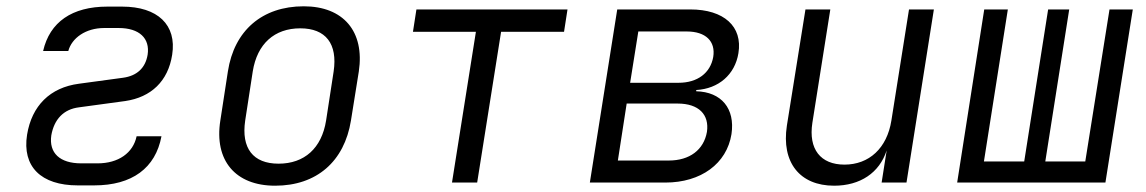

<svg xmlns="http://www.w3.org/2000/svg" viewBox="-20 -580 3640 610"><path d="M279 9C400 9 474 -46 493 -147H414C403 -94 356 -61 290 -61H238C170 -61 135 -94 143 -150C152 -201 182 -233 231 -239L378 -259C460 -271 514 -322 527 -406C542 -501 481 -559 368 -559H321C209 -559 138 -510 117 -418H197C208 -459 252 -491 311 -491H357C423 -491 457 -458 449 -406C442 -364 415 -339 371 -333L231 -314C139 -302 81 -244 66 -152C50 -51 110 9 227 9Z M854 10C986 10 1074 -67 1095 -197L1120 -353C1139 -480 1071 -560 945 -560C813 -560 724 -483 704 -353L680 -197C660 -70 728 10 854 10ZM865 -60C784 -60 746 -109 759 -197L783 -353C797 -441 852 -490 934 -490C1015 -490 1053 -441 1040 -353L1016 -197C1002 -109 947 -60 865 -60Z M1416 0H1496L1572 -479H1772L1783 -550H1303L1292 -479H1492Z M1854 0H2094C2207 0 2289 -60 2304 -154C2316 -235 2272 -288 2192 -290V-294C2263 -298 2315 -343 2326 -411C2340 -496 2280 -550 2173 -550H1941ZM1982 -317 2008 -480H2162C2222 -480 2254 -449 2246 -399C2237 -348 2196 -317 2136 -317ZM1943 -70 1971 -251H2133C2200 -251 2234 -216 2226 -161C2216 -104 2171 -70 2105 -70Z M2630 10C2713 10 2774 -31 2797 -102L2781 0H2860L2947 -550H2868L2812 -197C2798 -109 2741 -57 2663 -57C2587 -57 2548 -106 2561 -190L2618 -550H2539L2480 -181C2462 -64 2521 10 2630 10Z M3021 0H3492L3579 -550H3505L3428 -67H3301L3377 -550H3310L3234 -67H3106L3182 -550H3107Z"/></svg>

Font: JetBrains Mono Light
Style: Italic
Weight: 336
Italic angle: -9°
Monospace: yes
Designer: Philipp Nurullin, Konstantin Bulenkov
Foundry: JetBrains
Version: Version 2.305